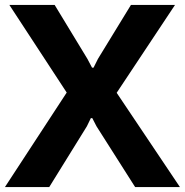

<svg xmlns="http://www.w3.org/2000/svg" viewBox="-29 -760 751 780"><path d="M242 -384 9 -740H193L326 -521L345 -485H351L369 -521L503 -740H682L445 -383L702 0H520L363 -247L346 -280H340L324 -247L171 0H-9Z"/></svg>

Font: Encode Sans Narrow
Style: Bold
Weight: 700
Designer: Pablo Impallari, Andres Torresi
Foundry: Pablo Impallari, Andres Torresi
Version: Version 1.000; ttfautohint (v1.00) -l 8 -r 50 -G 200 -x 14 -